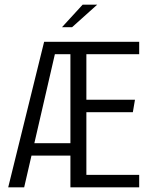

<svg xmlns="http://www.w3.org/2000/svg" viewBox="-20 -798 641 818"><path d="M280 -620H573V-567H348V-373H555L546 -320H348V-53H573V0H280ZM72 -135V-188H297V-135ZM15 0 168 -620H226L83 0ZM179 -567V-620H295V-567ZM244 -682 332 -778H394L287 -682Z"/></svg>

Font: Smooch Sans Thin Medium
Style: Regular
Weight: 500
Version: Version 1.010